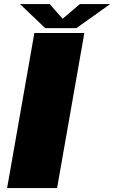

<svg xmlns="http://www.w3.org/2000/svg" viewBox="-20 -952 578 972"><path d="M16 0H269L407 -785H154ZM209 -809.5H366.5L538 -931.5H384.5L297 -857L231.5 -931.5H81Z"/></svg>

Font: Anybody Expanded Black
Style: Italic
Weight: 900
Width: 7
Italic angle: -10°
Version: Version 1.113;gftools[0.9.25]